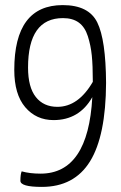

<svg xmlns="http://www.w3.org/2000/svg" viewBox="-20 -630 473 753"><path d="M226 -610Q328 -610 361.5 -542Q395 -474 396 -305Q395 -97 333 3Q271 103 144 103Q60 103 60 79Q60 54 65 42Q97 51 139 51Q326 51 342 -249Q291 -159 190 -159Q122 -159 79 -209.5Q36 -260 36 -356Q36 -610 226 -610ZM205 -211Q287 -211 344 -309V-312Q344 -373 340 -412.5Q336 -452 324.5 -488Q313 -524 289 -541.5Q265 -559 227 -559Q90 -559 90 -365Q90 -288 120.5 -249.5Q151 -211 205 -211Z"/></svg>

Font: Yanone Kaffeesatz Light
Style: Regular
Weight: 300
Designer: Yanone (Cyrillic: Daniel Pouzeot)
Foundry: Yanone
Version: Version 1.003;PS 001.003;hotconv 1.0.88;makeotf.lib2.5.64775